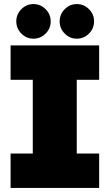

<svg xmlns="http://www.w3.org/2000/svg" viewBox="-20 -923 539 943"><path d="M357 -733Q323 -733 298 -758Q273 -783 273 -818Q273 -853 298 -878Q323 -903 357 -903Q392 -903 417 -878Q442 -853 442 -818Q442 -783 417 -758Q392 -733 357 -733ZM144 -733Q110 -733 85 -758Q60 -783 60 -818Q60 -853 85 -878Q110 -903 144 -903Q179 -903 204 -878Q229 -853 229 -818Q229 -783 204 -758Q179 -733 144 -733ZM32 0V-169H141V-531H32V-700H467V-531H357V-169H467V0Z"/></svg>

Font: MuseoModerno Thin Black
Style: Regular
Weight: 900
Version: Version 1.002